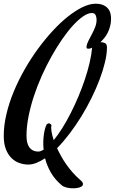

<svg xmlns="http://www.w3.org/2000/svg" viewBox="-45 -771 616 1030"><path d="M285.2 222.2Q248 190.4 227.1 153.3Q206.1 116.2 196.8 78.1Q172.9 93.8 150.4 102.8Q127.9 111.8 106.9 111.8Q83.5 111.8 59.8 103.8Q36.1 95.7 17.3 77.6Q-1.5 59.6 -13.2 30Q-24.9 0.5 -24.9 -42Q-24.9 -97.7 -10.7 -158Q3.4 -218.3 28.3 -278.6Q53.2 -338.9 86.4 -397.2Q119.6 -455.6 158 -508.1Q196.3 -560.5 237.5 -605.2Q278.8 -649.9 319.3 -682.1Q359.9 -714.4 397.9 -732.7Q436 -751 467.8 -751Q492.2 -751 508.3 -743.9Q524.4 -736.8 533.9 -725.6Q543.5 -714.4 547.1 -700Q550.8 -685.5 550.8 -670.9Q550.8 -649.4 545.9 -630.9Q541 -612.3 533.2 -596.4Q525.4 -580.6 515.1 -567.9Q504.9 -555.2 494.1 -544.9Q507.8 -544.9 518.3 -539.6Q528.8 -534.2 528.8 -517.1Q528.8 -481.9 518.3 -437.7Q507.8 -393.6 489.5 -345Q471.2 -296.4 446 -245.4Q420.9 -194.3 391.1 -146Q361.3 -97.7 328.1 -54Q294.9 -10.3 261.2 23.9Q270.5 44.4 282.7 66.4Q294.9 88.4 310.3 110.4Q325.7 132.3 344.2 153.6Q362.8 174.8 384.8 193.8Q399.4 205.6 400.1 214.4Q400.9 223.1 392.8 229Q384.8 234.9 370.1 237.3Q355.5 239.7 339.6 239Q323.7 238.3 308.8 234.1Q293.9 230 285.2 222.2ZM227.1 -105Q228.5 -103.5 229.7 -101.8Q231 -100.1 231 -96.2Q228 -87.9 231 -67.4Q233.9 -46.9 243.2 -19Q265.6 -46.4 288.8 -83.3Q312 -120.1 333.7 -162.8Q355.5 -205.6 375 -251.7Q394.5 -297.9 409.9 -343.8Q425.3 -389.6 435.5 -433.3Q445.8 -477.1 449.2 -515.1Q443.8 -512.2 439 -511Q434.1 -509.8 431.2 -509.8Q424.3 -509.8 421.6 -511.2Q418.9 -512.7 418.9 -521Q420.9 -535.6 429.7 -552.7Q438.5 -569.8 448.2 -588.1Q458 -606.4 465.6 -626Q473.1 -645.5 473.1 -665Q473.1 -678.7 468 -689.9Q462.9 -701.2 448.2 -701.2Q427.2 -701.2 401.1 -683.3Q375 -665.5 346.4 -634.3Q317.9 -603 288.3 -560.3Q258.8 -517.6 231 -467.8Q203.1 -418 178.7 -363.3Q154.3 -308.6 136.2 -253.4Q118.2 -198.2 107.7 -144.5Q97.2 -90.8 97.2 -43Q97.2 -24.9 100.3 -9.5Q103.5 5.9 111.1 17.3Q118.7 28.8 130.9 35.4Q143.1 42 161.1 42Q167 42 174.3 39.3Q181.6 36.6 189 32.2Q186.5 8.8 187.3 -12.9Q188 -34.7 190.7 -52.2Q193.4 -69.8 197.3 -83Q201.2 -96.2 205.1 -103Q208 -106 211.4 -107.9Q214.8 -109.9 220.2 -108.9Z"/></svg>

Font: Mervale Script
Style: Regular
Weight: 400
Designer: Astigmatic (AOETI)
Foundry: Astigmatic (AOETI)
Version: Version 1.000